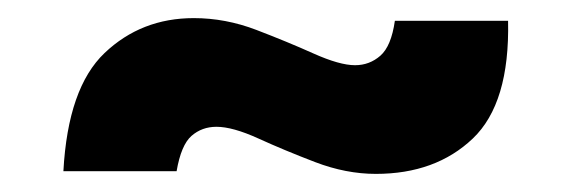

<svg xmlns="http://www.w3.org/2000/svg" viewBox="-20 -439 630 212"><path d="M395 -247Q362 -247 328 -260Q294 -273 265.5 -286Q237 -299 219 -299Q203 -299 191.5 -289Q180 -279 175 -250H50Q55 -342 95.5 -380.5Q136 -419 194 -419Q229 -419 263 -406Q297 -393 326 -380Q355 -367 372 -367Q388 -367 400 -377.5Q412 -388 416 -416H541Q543 -325 502 -286Q461 -247 395 -247Z"/></svg>

Font: Special Gothic Expanded One
Style: Regular
Weight: 400
Designer: Alistair McCready
Foundry: Monolith
Version: Version 1.010; ttfautohint (v1.8.4.7-5d5b)